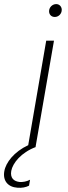

<svg xmlns="http://www.w3.org/2000/svg" viewBox="-88 -719 333 939"><path d="M180 -636C198 -636 214 -651 214 -671C214 -686 203 -699 187 -699C168 -699 152 -683 152 -664C152 -648 163 -636 180 -636ZM-3 199C19 201 39 197 54 189L59 160C42 169 24 172 8 171C-20 168 -39 152 -33 117C-26 79 15 27 87 0L86 -1L176 -520H138L50 -9C-19 23 -60 76 -67 119C-75 165 -49 196 -3 199Z"/></svg>

Font: Fixel Display ExtraLight
Style: Italic
Weight: 200
Italic angle: -10°
Designer: AlfaBravo + MacPaw
Foundry: Kyrylo Tkachov, Marchela Mozhyna, Serhii Makarenko, Maria Weinstein, Zakhar Kryvoshyya
Version: Version 1.210;Glyphs 3.2 (3217)